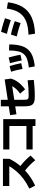

<svg xmlns="http://www.w3.org/2000/svg" viewBox="1780 -2614 841 4440"><g transform="rotate(-90 2200.0 -393.5)"><path d="M58.9 -135.6Q182.2 -194.4 283.3 -270.6Q384.4 -346.7 463.3 -438.9Q542.2 -531.1 596.7 -636.7L642.2 -598.9H120V-745.6H747.8V-598.9Q690 -473.3 596.7 -360Q503.3 -246.7 383.3 -154.4Q263.3 -62.2 127.8 -1.1ZM715.6 2.2Q664.4 -61.1 615 -111.7Q565.6 -162.2 512.8 -205Q460 -247.8 398.9 -284.4L500 -397.8Q585.6 -343.3 666.7 -271.7Q747.8 -200 823.3 -107.8Z M1506.7 6.7V-58.9H964.4V-202.2H1506.7V-596.7H964.4V-738.9H1665.6V6.7Z M1962.2 -241.1V-794.4H2113.3V-274.4Q2113.3 -231.1 2116.1 -206.1Q2118.9 -181.1 2129.4 -169.4Q2140 -157.8 2161.1 -154.4Q2182.2 -151.1 2217.8 -151.1Q2311.1 -151.1 2393.9 -156.7Q2476.7 -162.2 2564.4 -174.4L2572.2 -32.2Q2504.4 -24.4 2440.6 -18.9Q2376.7 -13.3 2312.2 -11.1Q2247.8 -8.9 2178.9 -8.9Q2116.7 -8.9 2075 -20Q2033.3 -31.1 2008.3 -57.2Q1983.3 -83.3 1972.8 -128.3Q1962.2 -173.3 1962.2 -241.1ZM1777.8 -433.3 1757.8 -580 2583.3 -705.6 2602.2 -557.8ZM2255.6 -348.9Q2307.8 -385.6 2347.8 -425.6Q2387.8 -465.6 2416.1 -511.1Q2444.4 -556.7 2463.3 -606.7L2602.2 -557.8Q2586.7 -500 2551.7 -441.1Q2516.7 -382.2 2466.1 -329.4Q2415.6 -276.7 2354.4 -233.3Z M2860 -146.7Q2975.6 -158.9 3051.7 -186.7Q3127.8 -214.4 3171.7 -265.6Q3215.6 -316.7 3234.4 -399.4Q3253.3 -482.2 3253.3 -605.6L3393.3 -598.9Q3392.2 -448.9 3365 -342.8Q3337.8 -236.7 3277.8 -167.8Q3217.8 -98.9 3120.6 -61.1Q3023.3 -23.3 2884.4 -10ZM2826.7 -292.2Q2815.6 -361.1 2798.3 -429.4Q2781.1 -497.8 2762.2 -557.8L2893.3 -591.1Q2911.1 -534.4 2927.8 -466.1Q2944.4 -397.8 2960 -323.3ZM3023.3 -311.1Q3010 -382.2 2993.3 -451.7Q2976.7 -521.1 2958.9 -581.1L3090 -613.3Q3108.9 -551.1 3126.1 -480.6Q3143.3 -410 3155.6 -341.1Z M3617.8 -154.4Q3763.3 -160 3869.4 -190Q3975.6 -220 4047.8 -280.6Q4120 -341.1 4162.2 -433.3Q4204.4 -525.6 4221.1 -655.6L4367.8 -630Q4341.1 -421.1 4256.1 -285.6Q4171.1 -150 4019.4 -81.7Q3867.8 -13.3 3641.1 -3.3ZM3886.7 -336.7Q3831.1 -356.7 3781.1 -372.2Q3731.1 -387.8 3681.1 -400.6Q3631.1 -413.3 3577.8 -425.6L3621.1 -561.1Q3675.6 -550 3724.4 -536.7Q3773.3 -523.3 3823.9 -507.8Q3874.4 -492.2 3931.1 -472.2ZM3955.6 -562.2Q3898.9 -582.2 3847.8 -598.3Q3796.7 -614.4 3746.1 -627.8Q3695.6 -641.1 3638.9 -653.3L3683.3 -788.9Q3738.9 -776.7 3789.4 -763.3Q3840 -750 3891.1 -733.9Q3942.2 -717.8 3998.9 -697.8Z"/></g></svg>

Font: Paperlogy 8 ExtraBold
Style: Regular
Weight: 800
Designer: redesigned by Lee Juim, glyphs from Gmarket Sans & Montserrat
Foundry: PT&
Version: Version 1.001